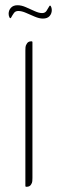

<svg xmlns="http://www.w3.org/2000/svg" viewBox="-20 -714 222 734"><path d="M144 -643Q130 -643 112.5 -650.5Q95 -658 79 -665Q63 -672 50 -672Q39 -672 33.5 -664.5Q28 -657 22 -646Q20 -643 17 -646Q13 -653 13 -661Q13 -675 22 -684.5Q31 -694 47 -694Q62 -694 79 -686.5Q96 -679 112.5 -671.5Q129 -664 141 -664Q152 -664 157.5 -672Q163 -680 169 -691Q171 -694 174 -691Q178 -684 178 -676Q178 -662 169.5 -652.5Q161 -643 144 -643ZM82 0H80Q77 0 77 -3V-521Q77 -527 77.5 -533.5Q78 -540 82 -546Q87 -556 99 -556H101Q104 -556 104 -553V-34Q104 -28 103.5 -21.5Q103 -15 99 -9Q94 0 82 0Z"/></svg>

Font: Zain ExtraLight
Style: Regular
Weight: 200
Designer: Zain,Boutros
Foundry: Mobile Telecommunications Company (Zain), 2024
Version: Version 1.51; ttfautohint (v1.8.4)